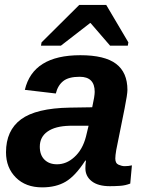

<svg xmlns="http://www.w3.org/2000/svg" viewBox="-20 -767 596 796"><path d="M435.5 4.9Q386.7 4.9 360.4 -15.6Q334 -36.1 334 -69.8Q334 -86.4 336.4 -101.1H333.5Q292.5 -37.6 252.4 -13.9Q212.4 9.8 154.8 9.8Q86.4 9.8 45.7 -31Q4.9 -71.8 4.9 -135.7Q4.9 -226.1 67.1 -272.2Q129.4 -318.4 269 -320.8L362.3 -322.3Q372.6 -368.7 372.6 -386.2Q372.6 -448.7 310.5 -448.7Q264.6 -448.7 242.2 -430.9Q219.7 -413.1 211.4 -379.4L83 -394.5Q116.7 -538.1 313 -538.1Q414.1 -538.1 461.2 -502.4Q508.3 -466.8 508.3 -394Q508.3 -376 496.6 -317.4L461.9 -145Q458 -121.6 458 -109.9Q458 -89.8 471.7 -84Q485.4 -78.1 496.6 -78.1Q512.7 -78.1 526.9 -81.5L520 -5.9Q499.5 2 478.5 3.4Q457.5 4.9 435.5 4.9ZM145 -158.7Q145 -124.5 164.3 -105.2Q183.6 -85.9 216.3 -85.9Q255.4 -85.9 287.6 -115.2Q322.3 -146 336.4 -200.7L347.2 -245.6H268.1Q209 -244.1 177.2 -221.7Q145 -199.2 145 -158.7ZM353.5 -671.4 232.4 -577.6H149.9L152.3 -591.3L308.6 -746.6H420.4L512.2 -591.3L509.8 -577.6H436.5L355.5 -671.4Z"/></svg>

Font: Arimo
Style: Bold Italic
Weight: 700
Italic angle: -12°
Designer: Steve Matteson
Foundry: Monotype Imaging Inc.
Version: Version 1.33